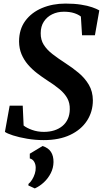

<svg xmlns="http://www.w3.org/2000/svg" viewBox="-20 -772 579 1073"><path d="M224 11Q176.5 11 131.2 3.2Q86 -4.5 52.8 -15.2Q19.5 -26 7.5 -35L34 -181.5H107L112 -70.5Q129.5 -56.5 159.8 -45.8Q190 -35 225 -35Q256.5 -35 282.8 -43.2Q309 -51.5 328.5 -67.5Q348 -83.5 358.8 -107Q369.5 -130.5 370 -160.5Q371 -196 356 -223Q341 -250 312.8 -273.5Q284.5 -297 245 -322Q215 -341.5 186.8 -363.2Q158.5 -385 136 -411.2Q113.5 -437.5 100.2 -469.2Q87 -501 86.5 -539.5Q86.5 -608 121.2 -655.2Q156 -702.5 215 -727.2Q274 -752 346 -752Q394.5 -752 431.8 -746.2Q469 -740.5 494.8 -731.5Q520.5 -722.5 535 -714L510.5 -575H438.5L432 -679.5Q418 -691 394 -698.8Q370 -706.5 337 -706.5Q301 -706.5 271.8 -692.2Q242.5 -678 225 -651.2Q207.5 -624.5 207.5 -586.5Q207 -549.5 224.5 -521.8Q242 -494 273.2 -469.8Q304.5 -445.5 345.5 -419Q384.5 -394 419.5 -364.8Q454.5 -335.5 476.5 -298.2Q498.5 -261 499 -211.5Q499 -148 466.2 -97.5Q433.5 -47 372 -18Q310.5 11 224 11ZM138.5 264.5 139 256Q150 247 159.5 231.8Q169 216.5 174.5 199Q180 181.5 179.5 165.5Q179.5 146.5 171 132Q162.5 117.5 146.5 113.5V87L218 44Q250.5 54.5 265 77.2Q279.5 100 279 134Q278.5 167 263.5 196.2Q248.5 225.5 225 247.2Q201.5 269 174.5 281Z"/></svg>

Font: Merriweather 60pt SemiBold
Style: Italic
Weight: 600
Italic angle: -7.8°
Version: Version 2.101